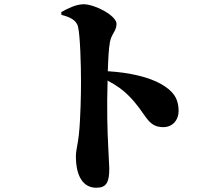

<svg xmlns="http://www.w3.org/2000/svg" viewBox="-20 -826 1040 903"><path d="M269 -756C304 -747 339 -734 347 -700C357 -658 361 -524 361 -439C361 -388 359 -268 351 -193C346 -146 337 -120 337 -91C337 3 371 57 433 57C481 57 494 31 494 -34C494 -46 491 -82 489 -137C485 -211 482 -316 486 -447C531 -423 559 -402 583 -378C669 -294 669 -228 748 -228C793 -228 820 -263 820 -303C820 -368 790 -400 739 -430C682 -463 590 -485 487 -491C489 -549 491 -595 497 -628C504 -667 528 -680 528 -714C528 -752 427 -806 373 -806C338 -806 298 -786 268 -769Z"/></svg>

Font: Noto Serif TC Black
Style: Regular
Weight: 900
Version: Version 1.001;PS 1.001;hotconv 16.6.54;makeotf.lib2.5.65590